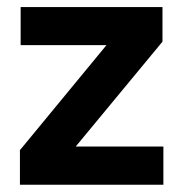

<svg xmlns="http://www.w3.org/2000/svg" viewBox="-20 -510 506 530"><path d="M189 -105.5H431V0H35V-95.5L274 -385.5H37V-490.5H428.5V-395Z"/></svg>

Font: Anek Kannada Medium SemiBold
Style: Regular
Weight: 600
Version: Version 1.003